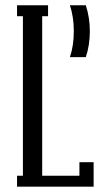

<svg xmlns="http://www.w3.org/2000/svg" viewBox="-20 -700 389 720"><path d="M331.1 0H43.9V-41H65.9V-639.2H43.9V-680.2H160.2V-639.2H138.2V-41H277.8V-91.8H331.1ZM242.2 -680.2H301.8Q316.9 -633.8 316.9 -583Q316.9 -530.3 301.8 -485.8H242.2Q256.8 -529.3 256.8 -583Q256.8 -635.7 242.2 -680.2Z"/></svg>

Font: Margherita
Style: Regular
Weight: 400
Designer: James Puckett
Foundry: Dunwich Type Founders
Version: Version 1.008;hotconv 1.0.109;makeotfexe 2.5.65596